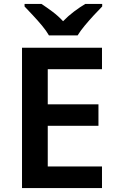

<svg xmlns="http://www.w3.org/2000/svg" viewBox="-20 -957 599 977"><path d="M499 0H92V-714H499V-605H223V-426H481V-317H223V-110H499ZM229 -777Q216 -800 193.5 -827Q171 -854 147 -879.5Q123 -905 105 -924V-937H191Q217 -920 246.5 -898Q276 -876 301 -849Q327 -876 357 -898.5Q387 -921 414 -937H500V-924Q482 -906 458 -880Q434 -854 411.5 -827Q389 -800 375 -777Z"/></svg>

Font: Noto Sans Lisu SemiBold
Style: Regular
Weight: 600
Designer: Monotype Design Team. David Williams.
Foundry: Monotype Imaging Inc.
Version: Version 2.102; ttfautohint (v1.8.4.7-5d5b)